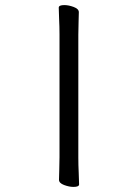

<svg xmlns="http://www.w3.org/2000/svg" viewBox="-20 -725 540 755"><path d="M214 -589Q214 -620 212.5 -649Q211 -678 211 -695Q211 -705 233 -705Q250 -705 270 -697.5Q290 -690 290 -677Q290 -665 289 -639.5Q288 -614 288 -588V-106Q288 -75 289.5 -46Q291 -17 291 0Q291 10 269 10Q252 10 232 2.5Q212 -5 212 -18Q212 -30 213 -55.5Q214 -81 214 -107Z"/></svg>

Font: Moon Stars Kai HW
Style: Regular
Weight: 400
Designer: GuiWonder
Version: Version 1.101